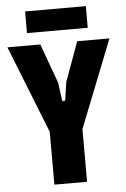

<svg xmlns="http://www.w3.org/2000/svg" viewBox="-59 -912 626 954"><g transform="rotate(-5 254.5 -435.0)"><path d="M173 0H336V-263L509 -700H348L276 -502L264 -418C261 -405 248 -406 247 -418L236 -502L164 -700H0L173 -263ZM103 -762H406V-870H103Z"/></g></svg>

Font: Finlandica
Style: Bold
Weight: 700
Designer: Niklas Ekholm, Juho Hiilivirta, Jaakko Suomalainen
Foundry: Helsinki Type Studio
Version: Version 2.000;Glyphs 3.2 (3202)